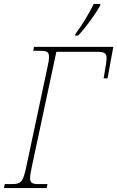

<svg xmlns="http://www.w3.org/2000/svg" viewBox="-35 -951 593 971"><path d="M345 -771H360C401 -814 447 -879 472 -923V-931H439C412 -876 378 -821 346 -779ZM-15 0H201L205 -20H162C130 -20 117 -25 117 -50C117 -63 121 -82 126 -108L250 -689H455C493 -689 504 -682 504 -657C504 -647 502 -634 500 -620L489 -555H509L538 -714H137L133 -694H169C201 -694 213 -689 213 -663C213 -650 210 -632 204 -606L98 -108C82 -31 72 -20 25 -20H-11Z"/></svg>

Font: Noto Serif SemiCondensed Thin
Style: Italic
Weight: 100
Width: 4
Italic angle: -12°
Designer: Monotype Design Team
Foundry: Monotype Imaging Inc.
Version: Version 2.013